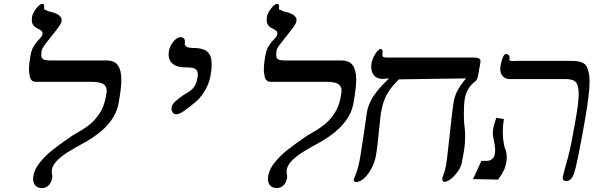

<svg xmlns="http://www.w3.org/2000/svg" viewBox="-20 -915 3040 981"><path d="M425 -194Q362 -159.5 328.8 -139Q295.5 -118.5 272.2 -95.2Q249 -72 244.5 -46L245 -26.5Q247.5 -21.5 247.5 -14.5Q247.5 -12 246.5 -5Q242 19 227.8 32.5Q213.5 46 194.5 46Q173 46 161 33.2Q149 20.5 149 -1.5Q149 -9 150.5 -17Q156.5 -52 185.2 -86.8Q214 -121.5 246.5 -147.2Q279 -173 323 -203.5Q343 -217 351 -223Q363.5 -230.5 369.5 -233.5Q405.5 -254 433.2 -274.8Q461 -295.5 486.2 -331.8Q511.5 -368 520.5 -419Q521 -422.5 523 -433.5Q525 -444.5 525 -453Q525 -474.5 507.8 -485.8Q490.5 -497 443.5 -497H161.5Q148.5 -497 140.5 -506.2Q132.5 -515.5 131 -532.5Q128 -544 128 -561Q128 -587 134.5 -624Q138.5 -648.5 144.5 -663.2Q150.5 -678 168.5 -702Q185.5 -719 191.5 -727.2Q197.5 -735.5 197.5 -745Q197.5 -751.5 193 -756Q188.5 -760.5 178 -766.5Q159 -774.5 150.8 -785.5Q142.5 -796.5 142.5 -813Q142.5 -821 144 -830Q146 -842.5 155.5 -858Q165 -873.5 176.2 -884.2Q187.5 -895 195 -895Q206 -895 206 -884.5Q206 -883 205 -877L206 -866Q212.5 -866 225 -858Q251 -852.5 266.5 -845.8Q282 -839 285 -832.5Q295 -826.5 295 -813Q295 -808.5 294.5 -806Q293 -796 280.5 -778.5Q268 -761 243.5 -730.5Q218.5 -699.5 206.5 -682.8Q194.5 -666 193 -656Q191 -645.5 191 -635Q191 -617.5 201.2 -611.8Q211.5 -606 239 -606H524Q565.5 -606 582.8 -580.8Q600 -555.5 600 -508Q600 -466 586 -388Q576.5 -333 535.8 -284Q495 -235 425 -194Z M881 -331Q869.5 -331 863 -339.2Q856.5 -347.5 856.5 -359.5Q856.5 -378 872.5 -393.8Q888.5 -409.5 915 -427.5L924 -433.5Q949.5 -446.5 966 -463.8Q982.5 -481 988.5 -515Q990.5 -525 990.5 -534.5Q990.5 -550.5 983.2 -558.2Q976 -566 962.2 -568.5Q948.5 -571 923.5 -571Q885.5 -571 863.5 -588.2Q841.5 -605.5 841.5 -637Q841.5 -645 843 -654Q846 -671.5 855.8 -688Q865.5 -704.5 878.2 -714.8Q891 -725 902.5 -725Q912.5 -725 918.8 -719Q925 -713 925 -703.5Q925 -700 924.5 -698Q924 -696.5 924 -693Q924 -681 935 -675.5Q946 -670 964.5 -670Q998.5 -670 1019.5 -662.5Q1040.5 -655 1051 -636.8Q1061.5 -618.5 1061.5 -586.5Q1061.5 -560.5 1056 -530Q1050 -495 1032 -461Q1014 -427 985 -398.5Q945.5 -366 920.8 -348.5Q896 -331 881 -331Z M1625 -194Q1562 -159.5 1528.8 -139Q1495.5 -118.5 1472.2 -95.2Q1449 -72 1444.5 -46L1445 -26.5Q1447.5 -21.5 1447.5 -14.5Q1447.5 -12 1446.5 -5Q1442 19 1427.8 32.5Q1413.5 46 1394.5 46Q1373 46 1361 33.2Q1349 20.5 1349 -1.5Q1349 -9 1350.5 -17Q1356.5 -52 1385.2 -86.8Q1414 -121.5 1446.5 -147.2Q1479 -173 1523 -203.5Q1543 -217 1551 -223Q1563.5 -230.5 1569.5 -233.5Q1605.5 -254 1633.2 -274.8Q1661 -295.5 1686.2 -331.8Q1711.5 -368 1720.5 -419Q1721 -422.5 1723 -433.5Q1725 -444.5 1725 -453Q1725 -474.5 1707.8 -485.8Q1690.5 -497 1643.5 -497H1361.5Q1348.5 -497 1340.5 -506.2Q1332.5 -515.5 1331 -532.5Q1328 -544 1328 -561Q1328 -587 1334.5 -624Q1338.5 -648.5 1344.5 -663.2Q1350.5 -678 1368.5 -702Q1385.5 -719 1391.5 -727.2Q1397.5 -735.5 1397.5 -745Q1397.5 -751.5 1393 -756Q1388.5 -760.5 1378 -766.5Q1359 -774.5 1350.8 -785.5Q1342.5 -796.5 1342.5 -813Q1342.5 -821 1344 -830Q1346 -842.5 1355.5 -858Q1365 -873.5 1376.2 -884.2Q1387.5 -895 1395 -895Q1406 -895 1406 -884.5Q1406 -883 1405 -877L1406 -866Q1412.5 -866 1425 -858Q1451 -852.5 1466.5 -845.8Q1482 -839 1485 -832.5Q1495 -826.5 1495 -813Q1495 -808.5 1494.5 -806Q1493 -796 1480.5 -778.5Q1468 -761 1443.5 -730.5Q1418.5 -699.5 1406.5 -682.8Q1394.5 -666 1393 -656Q1391 -645.5 1391 -635Q1391 -617.5 1401.2 -611.8Q1411.5 -606 1439 -606H1724Q1765.5 -606 1782.8 -580.8Q1800 -555.5 1800 -508Q1800 -466 1786 -388Q1776.5 -333 1735.8 -284Q1695 -235 1625 -194Z M1787 1 1791.5 -9Q1811.5 -52 1822.5 -125L1841 -245L1853.5 -334Q1860 -380 1886.5 -421.2Q1913 -462.5 1967.5 -514L1933.5 -512Q1907 -512 1891.8 -529Q1876.5 -546 1876.5 -574Q1876.5 -583 1878 -592Q1881 -608.5 1889.5 -625.5Q1898 -642.5 1908 -653.8Q1918 -665 1924.5 -665Q1929.5 -665 1932.2 -660.8Q1935 -656.5 1935 -649Q1935 -646 1934 -639Q1933.5 -637.5 1933.5 -634.5Q1933.5 -627.5 1938.5 -624.2Q1943.5 -621 1954.5 -621H2399.5Q2419 -621 2427 -616.2Q2435 -611.5 2435 -601Q2435 -599 2434 -593L2423 -530Q2420 -513 2411 -501.5Q2365.5 -469 2355 -412Q2350 -381 2350 -335Q2350 -305 2352 -282.5Q2356.5 -249.5 2356.5 -219.5Q2356.5 -187 2352.8 -159.2Q2349 -131.5 2342.5 -100L2339.5 -84Q2336 -63.5 2320.2 -40.5Q2304.5 -17.5 2285 -1.8Q2265.5 14 2251 14Q2246 14 2243 10.2Q2240 6.5 2240 0Q2240 -4 2240.5 -6Q2243.5 -17.5 2247.5 -29Q2253.5 -39.5 2259.5 -73Q2263 -94.5 2270 -158Q2282 -271.5 2288.5 -323L2295.5 -380Q2300.5 -419.5 2315.8 -448.8Q2331 -478 2361 -514.5L2018 -509.5Q1988.5 -480 1971.2 -455.8Q1954 -431.5 1943.5 -403.8Q1933 -376 1926 -336Q1924 -325 1923.5 -317Q1923 -303.5 1917 -255Q1909 -165.5 1900 -116Q1894.5 -86.5 1878.8 -55.8Q1863 -25 1841.5 -5Q1820 15 1799 15Q1793 15 1789.8 10.8Q1786.5 6.5 1787 1Z M2549 -242.5Q2549 -203 2557.5 -164.5Q2569 -140.5 2569 -112Q2569 -99 2567 -87Q2562.5 -61.5 2553.8 -43.5Q2545 -25.5 2525 2.5L2397 0L2439.5 -93H2467.5Q2481 -93 2493 -101.5Q2505 -110 2508 -127Q2510 -137.5 2510 -149Q2510 -166 2504 -194Q2501.5 -204.5 2499.8 -215.5Q2498 -226.5 2498 -236.5Q2498 -245.5 2499.5 -256Q2503 -275 2515.5 -313L2554.5 -307Q2549 -274 2549 -242.5ZM2536 -564Q2536 -571.5 2537.5 -579Q2541.5 -603.5 2549 -621.2Q2556.5 -639 2565 -639Q2574.5 -639 2579.8 -633Q2585 -627 2583.5 -618L2582.5 -613Q2580.5 -603 2598.5 -603Q2604 -603 2609.2 -603.5Q2614.5 -604 2618.5 -604H2897.5Q2930 -604 2947.8 -598.2Q2965.5 -592.5 2974.2 -580Q2983 -567.5 2987.5 -544.5Q2992.5 -528 2992.5 -498Q2992.5 -435.5 2966 -286Q2928 -71 2912 -25Q2897.5 10 2874 10Q2855 10 2855 -5.5Q2855 -9 2855.5 -11Q2857.5 -21 2869.5 -66Q2881.5 -105.5 2891.5 -149Q2901.5 -192.5 2917.5 -284Q2929.5 -351 2932.5 -377.5Q2935.5 -404 2937 -435Q2936 -464.5 2930.5 -480.5Q2925 -496.5 2910.5 -503.8Q2896 -511 2868 -511H2583Q2562 -511 2549 -525.8Q2536 -540.5 2536 -564Z"/></svg>

Font: JuliaMono Italic
Style: Regular
Weight: 400
Italic angle: -9°
Monospace: yes
Designer: cormullion
Foundry: corm
Version: Version 0.049; ttfautohint (v1.8.4)